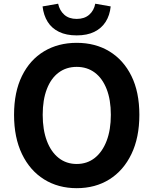

<svg xmlns="http://www.w3.org/2000/svg" viewBox="-20 -980 810 1014"><path d="M385.1 13.8Q287.4 13.8 212.7 -32.8Q138 -79.4 96.1 -166.4Q54.2 -253.3 54.2 -373.6Q54.2 -494 96.1 -579.1Q138 -664.2 212.7 -709Q287.4 -753.8 385.1 -753.8Q483.6 -753.8 557.9 -708.6Q632.2 -663.4 674.1 -578.7Q716 -494 716 -373.6Q716 -253.3 674.1 -166.4Q632.2 -79.4 557.9 -32.8Q483.6 13.8 385.1 13.8ZM385.1 -114Q440.2 -114 480.6 -146Q520.9 -178 543.2 -236.3Q565.4 -294.5 565.4 -373.6Q565.4 -452.6 543.2 -509.5Q520.9 -566.4 480.6 -596.6Q440.2 -626.8 385.1 -626.8Q330.1 -626.8 289.7 -596.6Q249.2 -566.4 227.4 -509.5Q205.5 -452.6 205.5 -373.6Q205.5 -294.5 227.4 -236.3Q249.2 -178 289.7 -146Q330.1 -114 385.1 -114ZM385.1 -793.1Q330.1 -793.1 291.7 -811.8Q253.2 -830.5 231.8 -864.7Q210.3 -898.9 204.8 -946.1L287 -960.4Q294.6 -924.5 319.4 -902.3Q344.1 -880.1 385.1 -880.1Q426 -880.1 451.2 -902.3Q476.4 -924.5 483.1 -960.4L564.6 -946.1Q559.8 -898.9 538 -864.7Q516.1 -830.5 478.1 -811.8Q440.1 -793.1 385.1 -793.1Z"/></svg>

Font: Noto Sans JP
Style: Regular
Weight: 100
Designer: Ryoko NISHIZUKA 西塚涼子 (kana, bopomofo & ideographs); Paul D. Hunt (Latin, Greek & Cyrillic); Sandoll Communications 산돌커뮤니
Foundry: Adobe
Version: Version 2.004;hotconv 1.0.118;makeotfexe 2.5.65603